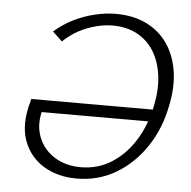

<svg xmlns="http://www.w3.org/2000/svg" viewBox="-50 -717 770 775"><g transform="rotate(5 335.0 -329.0)"><path d="M288 9Q214 9 158.5 -23Q103 -55 77.5 -114Q52 -173 68 -253Q70 -264 73.5 -276Q77 -288 78 -295L135 -278Q133 -274 130 -266Q127 -258 125 -248Q111 -190 130.5 -142Q150 -94 195 -66Q240 -38 301 -38Q371 -38 427.5 -74.5Q484 -111 522 -174Q560 -237 575 -316Q588 -382 580 -437.5Q572 -493 546.5 -533.5Q521 -574 478.5 -596.5Q436 -619 380 -619Q348 -619 313 -610Q278 -601 244.5 -583.5Q211 -566 181 -537L142 -574Q177 -605 218.5 -625.5Q260 -646 304 -656.5Q348 -667 390 -667Q460 -667 513 -641Q566 -615 598.5 -568Q631 -521 641 -457Q651 -393 635 -317Q617 -223 568 -149.5Q519 -76 447.5 -33.5Q376 9 288 9ZM99 -246 78 -295H588L578 -246Z"/></g></svg>

Font: Ysabeau Office Light
Style: Italic
Weight: 300
Italic angle: -12°
Designer: Christian Thalmann (Catharsis Fonts)
Version: Version 2.001;gftools[0.9.30]; featfreeze: tnum,lnum,ss02